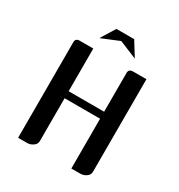

<svg xmlns="http://www.w3.org/2000/svg" viewBox="-137 -640 681 732"><g transform="rotate(30 204.0 -273.5)"><path d="M47.9 0V-420.9Q47.9 -438 66.9 -438H126V-250H282.2V-420.9Q282.2 -438 301.8 -438H359.9V-30.8Q359.9 -16.6 348.1 -8.8Q336.4 0 320.8 0H282.2V-219.2H126V-30.8Q126 -17.1 113.8 -8.8Q102.1 0 86.9 0ZM126 -483.9 165 -546.9H243.2L282.2 -483.9L204.1 -516.1Z"/></g></svg>

Font: Hhenum
Style: Regular
Weight: 400
Designer: T. Christopher White
Version: Version 1.0